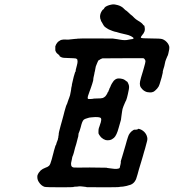

<svg xmlns="http://www.w3.org/2000/svg" viewBox="-20 -812 773 854"><path d="M473 -791Q485 -794 496 -791Q513 -788 525 -779Q528 -777 528 -776.5Q528 -776 532 -772.5Q536 -769 538 -767Q540 -765 544 -763Q551 -757 555 -753Q557 -751 559 -749Q569 -742 578 -732Q584 -726 594 -720Q612 -710 618 -700Q619 -699 620 -699Q623 -699 624 -687Q625 -680 623 -673Q620 -664 611 -654Q605 -647 607 -644Q609 -641 651 -641Q694 -641 702 -638Q708 -636 715 -631Q730 -619 733 -604Q734 -594 729 -575Q727 -565 724 -561Q723 -559 722 -556Q721 -553 719 -549Q715 -540 713 -528Q712 -520 706 -502Q703 -491 704 -489Q704 -487 699 -468Q693 -447 690 -438Q687 -429 686 -428Q686 -428 684 -425Q680 -418 672 -411Q668 -407 663 -404Q655 -400 646 -401Q634 -401 625 -406Q620 -408 613 -415Q605 -423 603 -431Q601 -439 603 -450Q605 -461 616 -496Q617 -501 620 -510Q627 -534 627 -539Q627 -543 625 -546Q623 -551 618 -553Q616 -553 527 -553Q438 -553 436 -552.5Q434 -552 432 -551Q426 -549 420 -544Q419 -543 418.5 -543.5Q418 -544 417 -542.5Q416 -541 415.5 -539Q415 -537 413 -533.5Q411 -530 409.5 -525Q408 -520 406 -516Q404 -509 402 -495Q401 -493 400.5 -489.5Q400 -486 399.5 -483Q399 -480 397 -472Q395 -464 395 -459.5Q395 -455 393.5 -450.5Q392 -446 390 -438.5Q388 -431 385.5 -425Q383 -419 381.5 -413.5Q380 -408 379 -407Q378 -404 372 -387Q368 -374 372 -372Q375 -371 389 -372Q395 -373 395.5 -373Q396 -373 397 -373.5Q398 -374 412 -374Q430 -374 436.5 -376Q443 -378 449 -384Q454 -390 458 -398Q459 -402 459 -402Q461 -401 463 -408Q464 -411 464 -411Q466 -413 466 -416Q466 -417 467.5 -419.5Q469 -422 470 -424Q474 -435 478 -441Q481 -445 482 -447Q485 -453 492 -458Q493 -459 496.5 -460.5Q500 -462 500 -462Q501 -463 510 -463Q516 -463 524 -461Q527 -460 527.5 -460Q528 -460 531 -458.5Q534 -457 535.5 -456Q537 -455 540.5 -452Q544 -449 545 -449Q547 -449 551 -439Q556 -429 553 -414Q544 -367 538 -360Q537 -359 534.5 -352Q532 -345 529 -339Q524 -327 523 -316Q522 -307 521 -302Q520 -297 519.5 -291Q519 -285 518 -279Q514 -264 508 -244Q499 -210 487 -199Q478 -191 468.5 -189Q459 -187 450 -189Q440 -192 431 -200Q426 -205 421.5 -212Q417 -219 418 -221Q418 -222 418 -229Q418 -236 419.5 -241.5Q421 -247 421.5 -247.5Q422 -248 422.5 -250Q423 -252 425 -258Q429 -268 430 -277Q431 -283 429 -286Q424 -294 386 -290Q376 -289 374 -288Q358 -284 352 -279Q345 -272 339 -246Q334 -228 331 -222Q329 -219 329 -214Q329 -209 328 -205Q327 -201 326 -198Q324 -189 319 -171Q317 -163 314 -155Q307 -126 305 -122Q302 -116 301 -111Q300 -107 300 -105Q300 -103 298 -95.5Q296 -88 296 -83Q296 -78 297 -75Q300 -68 308 -67Q312 -66 378 -67H379H380L455 -66Q454 -65 464 -64Q469 -63 472 -63Q491 -60 500 -61Q510 -62 512 -65Q514 -69 514 -73Q514 -74 515 -76.5Q516 -79 516 -81Q516 -83 517 -86Q518 -92 517 -92Q516 -92 524 -117Q526 -123 531.5 -142.5Q537 -162 539 -168Q541 -174 544 -186Q547 -197 549 -202Q555 -223 574 -234Q577 -236 580 -235Q593 -235 593 -238Q593 -239 596 -239Q609 -237 621 -226Q631 -216 634 -204Q637 -195 634 -184Q629 -164 625 -150Q623 -145 621 -137Q618 -127 616 -119Q610 -99 608 -92Q604 -80 598 -59Q594 -44 592 -37Q585 -12 582 -9Q580 -7 579 -4Q569 9 553 12Q549 13 543 15Q526 19 513 19Q511 19 510 20Q507 21 435 21Q369 21 366 20.5Q363 20 362.5 19.5Q362 19 354.5 18.5Q347 18 341 17Q333 16 323 18Q316 18 311.5 18.5Q307 19 306 20Q304 21 244 21Q185 21 178 19Q163 14 153 -2Q146 -12 146 -25Q146 -31 147 -33Q151 -44 161 -54Q169 -61 182 -66Q192 -69 198 -74.5Q204 -80 210 -103Q213 -117 215 -122Q216 -128 219 -137V-138L227 -165L229 -167Q230 -169 231 -174Q232 -179 232.5 -179Q233 -179 234 -182.5Q235 -186 236 -188Q238 -192 238 -196Q239 -198 239.5 -201Q240 -204 239.5 -204.5Q239 -205 240 -207Q242 -215 241 -216Q240 -217 250 -254Q252 -260 255.5 -273.5Q259 -287 262 -297.5Q265 -308 267 -317Q273 -340 274 -341Q276 -344 279 -352Q280 -357 281.5 -360Q283 -363 283.5 -365.5Q284 -368 285 -370Q286 -372 286 -372.5Q286 -373 287 -375Q292 -386 295 -406Q296 -411 296.5 -415Q297 -419 297 -420.5Q297 -422 298.5 -427Q300 -432 300 -437Q301 -443 308 -471Q312 -483 313 -487.5Q314 -492 315 -492.5Q316 -493 316.5 -494.5Q317 -496 317 -497.5Q317 -499 316.5 -499.5Q316 -500 322 -521Q325 -532 325 -538Q325 -544 324 -547Q321 -551 317 -552Q313 -553 281 -554Q261 -554 254 -557Q245 -561 245 -563Q245 -566 237 -572Q230 -576 226 -588Q226 -591 226 -597Q226 -603 226 -606Q229 -616 237 -625Q240 -628 241.5 -628.5Q243 -629 246.5 -631.5Q250 -634 250.5 -634Q251 -634 255 -635Q261 -637 275 -636Q282 -635 295 -637Q309 -639 314 -639Q321 -639 324 -640Q325 -641 403 -641Q481 -641 482.5 -640.5Q484 -640 492.5 -639Q501 -638 503 -637.5Q505 -637 511.5 -636Q518 -635 525 -634Q536 -633 544 -634Q548 -635 554.5 -636Q561 -637 563.5 -637.5Q566 -638 568 -638Q572 -639 573.5 -640.5Q575 -642 574 -643Q573 -645 563 -651Q550 -657 543 -658Q537 -659 522 -663Q519 -664 515.5 -664.5Q512 -665 505 -667.5Q498 -670 491 -671Q480 -674 474 -677Q469 -679 464 -681Q455 -686 447 -692Q441 -697 433 -713Q430 -718 429.5 -718.5Q429 -719 428 -724Q427 -727 426.5 -728Q426 -729 426 -729L425 -738Q425 -749 431 -760Q437 -770 438 -769Q439 -769 441.5 -772Q444 -775 444 -776Q447 -783 465 -789Q468 -790 473 -791Z"/></svg>

Font: TT2020 Style E
Style: Italic
Weight: 400
Italic angle: -15°
Version: Version 0.2.000